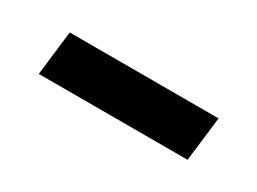

<svg xmlns="http://www.w3.org/2000/svg" viewBox="-23 -374 421 314"><g transform="rotate(30 187.0 -217.0)"><path d="M52 -259H333L323 -175H42Z"/></g></svg>

Font: Yrsa
Style: Italic
Weight: 400
Italic angle: -7.10001°
Designer: Anna Giedrys (Yrsa+Rasa design), David Brezina (Yrsa art-direction, Rasa art-direction, design)
Foundry: Rosetta Type Foundry
Version: Version 2.004